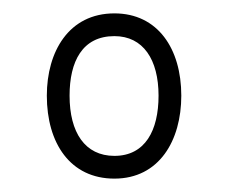

<svg xmlns="http://www.w3.org/2000/svg" viewBox="-20 -578 341 287"><path d="M151 -311C218 -311 251 -368 251 -435C251 -505 216 -558 151 -558C83 -558 50 -501 50 -435C50 -364 85 -311 151 -311ZM151 -345C107 -345 84 -380 84 -435C84 -486 103 -524 151 -524C194 -524 217 -489 217 -435C217 -383 197 -345 151 -345Z"/></svg>

Font: Noto Sans Devanagari UI ExtraCondensed ExtraLight
Style: Regular
Weight: 200
Width: 2
Designer: Jelle Bosma - Monotype Design Team
Foundry: Monotype Imaging Inc.
Version: Version 2.004